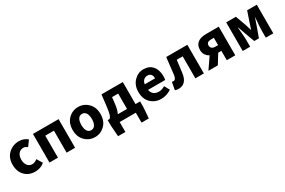

<svg xmlns="http://www.w3.org/2000/svg" viewBox="102 -1609 4270 2881"><g transform="rotate(-30 2237.5 -168.0)"><path d="M281 12Q174 12 105 -57.5Q36 -127 36 -248Q36 -367 111 -437.5Q186 -508 294 -508Q376 -508 439 -455L370 -360Q335 -389 303 -389Q250 -389 218.5 -351Q187 -313 187 -248Q187 -184 218 -145.5Q249 -107 298 -107Q340 -107 387 -143L445 -47Q378 12 281 12Z M532 0V-496H976V0H829V-381H679V0Z M1319 12Q1219 12 1148 -58.5Q1077 -129 1077 -248Q1077 -367 1148 -437.5Q1219 -508 1319 -508Q1418 -508 1489 -437.5Q1560 -367 1560 -248Q1560 -129 1489 -58.5Q1418 12 1319 12ZM1319 -107Q1363 -107 1386.5 -144.5Q1410 -182 1410 -248Q1410 -314 1386.5 -351.5Q1363 -389 1319 -389Q1274 -389 1251 -351.5Q1228 -314 1228 -248Q1228 -182 1251 -144.5Q1274 -107 1319 -107Z M1748 0V172H1621L1607 -19V-115H1638Q1658 -126 1671 -163.5Q1684 -201 1696 -299L1719 -496H2089V-115H2168V-19L2154 172H2028V0ZM1823 -266Q1813 -176 1782 -115H1942V-381H1836Z M2467 12Q2358 12 2287 -58Q2216 -128 2216 -248Q2216 -364 2286 -436Q2356 -508 2450 -508Q2552 -508 2606.5 -442Q2661 -376 2661 -270Q2661 -229 2655 -205H2358Q2367 -153 2401.5 -126.5Q2436 -100 2487 -100Q2540 -100 2594 -133L2643 -44Q2561 12 2467 12ZM2357 -302H2536Q2536 -396 2453 -396Q2417 -396 2390.5 -372Q2364 -348 2357 -302Z M2763 12Q2732 12 2704 1L2728 -131Q2744 -127 2753 -127Q2797 -127 2807 -201Q2814 -256 2825 -357Q2836 -458 2841 -496H3207V0H3060V-381H2957Q2933 -187 2929 -160Q2904 12 2763 12Z M3604 0V-162H3549L3449 0H3286L3418 -192Q3332 -238 3332 -332Q3332 -496 3539 -496H3751V0ZM3557 -261H3604V-388H3557Q3477 -388 3477 -328Q3477 -297 3497.5 -279Q3518 -261 3557 -261Z M3880 0V-496H4048L4110 -326Q4113 -315 4145 -215H4149Q4171 -278 4185 -326L4243 -496H4410V0H4280V-127Q4280 -173 4295 -341H4291Q4283 -317 4266 -268Q4249 -219 4243 -202L4185 -43H4105L4046 -202Q4039 -223 4021.5 -271.5Q4004 -320 3997 -341H3993Q4009 -162 4009 -127V0Z"/></g></svg>

Font: Toshiba Sans
Style: Bold
Weight: 700
Designer: Paul D. Hunt
Foundry: Toshiba Corporation
Version: Version 2.020;PS 2.0;hotconv 1.0.86;makeotf.lib2.5.63406